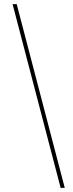

<svg xmlns="http://www.w3.org/2000/svg" viewBox="-20 -760 353 931"><path d="M294 151 61 -740H41L274 151Z"/></svg>

Font: IBM Plex Devanagari Thin
Style: Regular
Weight: 100
Designer: Mike Abbink, Paul van der Laan, Pieter van Rosmalen, Erin McLaughlin
Foundry: Bold Monday
Version: Version 1.0